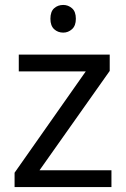

<svg xmlns="http://www.w3.org/2000/svg" viewBox="-20 -757 510 777"><path d="M431 0H39V-58L327 -468H56V-536H424V-470L140 -68H431ZM236 -737Q256 -737 271.5 -723.5Q287 -710 287 -681Q287 -653 271.5 -639Q256 -625 236 -625Q214 -625 199 -639Q184 -653 184 -681Q184 -710 199 -723.5Q214 -737 236 -737Z"/></svg>

Font: Noto Sans Hanunoo
Style: Regular
Weight: 400
Designer: Monotype Design Team
Foundry: Monotype Imaging Inc.
Version: Version 2.003; ttfautohint (v1.8.4.7-5d5b)